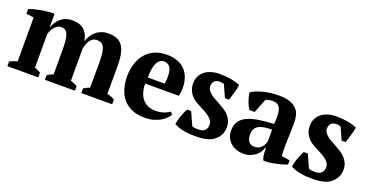

<svg xmlns="http://www.w3.org/2000/svg" viewBox="-31 -916 2616 1375"><g transform="rotate(20 1277.5 -228.5)"><path d="M539.1 0H310.5V-35.6Q319.8 -41 331.1 -47.1Q342.3 -53.2 356 -57.6V-239.7Q356 -281.2 353.3 -310.5Q350.6 -339.8 343.5 -358.6Q336.4 -377.4 323.7 -386.2Q311 -395 291.5 -395Q279.3 -395 267.6 -389.2Q255.9 -383.3 245.6 -372.3Q235.4 -361.3 227.1 -346.2Q218.8 -331.1 213.9 -313V-57.6Q225.6 -54.2 237.1 -48.6Q248.5 -43 259.8 -35.6V0H24.4V-35.6Q37.6 -42 51.5 -47.6Q65.4 -53.2 82 -57.6V-392.1L24.4 -398.9V-435.1Q42 -442.4 63 -447.8Q84 -453.1 105.2 -457Q126.5 -460.9 146.7 -463.6Q167 -466.3 183.1 -467.8H213.9V-364.7H214.8Q229.5 -407.7 263.7 -437.5Q298.3 -467.8 350.6 -467.8Q372.6 -467.8 393.6 -463.1Q414.6 -458.5 432.1 -446Q449.7 -433.6 462.6 -411.9Q475.6 -390.1 481 -355.5Q489.3 -380.4 502.7 -401.1Q516.1 -421.9 534.2 -436.8Q552.2 -451.7 575.2 -459.7Q598.1 -467.8 625.5 -467.8Q659.2 -467.8 685.3 -459Q711.4 -450.2 729.2 -428.2Q747.1 -406.2 756.3 -368.9Q765.6 -331.5 765.6 -273.9V-57.6Q795.9 -52.7 823.2 -35.6V0H587.9V-35.6Q608.9 -49.3 634.3 -57.6V-255.9Q634.3 -327.1 620.6 -360.8Q607.4 -395 563.5 -395Q533.7 -395 515.1 -370.1Q496.6 -345.2 487.8 -304.2V-57.6Q502.9 -53.2 515.4 -47.6Q527.8 -42 539.1 -35.6Z M1252.4 -76.7Q1242.7 -61 1227.1 -45.4Q1211.4 -29.8 1189.5 -17.3Q1167.5 -4.9 1138.4 3.2Q1109.4 11.2 1073.2 11.2Q1018.1 11.2 977.3 -5.9Q936.5 -22.9 909.2 -54.2Q881.8 -85.4 868.4 -129.6Q855 -173.8 855 -228Q855 -279.3 870.4 -325.4Q885.7 -371.6 913.6 -402.8Q971.2 -467.8 1071.8 -467.8Q1118.2 -467.8 1155.5 -453.6Q1192.9 -439.5 1217.8 -409.2Q1237.3 -385.7 1247.8 -353.3Q1258.3 -320.8 1258.3 -278.3Q1258.3 -248 1250.5 -220.2H994.6Q994.1 -202.6 996.6 -186Q999 -169.4 1003.4 -154.8Q1007.8 -140.1 1013.9 -128.2Q1020 -116.2 1026.9 -107.4Q1063.5 -62 1130.9 -62Q1160.2 -62 1187.3 -70.3Q1214.4 -78.6 1236.3 -94.7ZM1068.8 -415.5Q1050.3 -415.5 1036.6 -405.3Q1022.9 -395 1014.2 -375.7Q1005.4 -356.4 1001.2 -329.1Q997.1 -301.8 997.6 -267.6H1126Q1130.9 -298.3 1130.4 -325.2Q1129.9 -344.7 1126.7 -361.3Q1123.5 -377.9 1116.5 -389.9Q1109.4 -401.9 1097.7 -408.7Q1085.9 -415.5 1068.8 -415.5Z M1528.8 -99.6Q1528.8 -117.2 1519.8 -131.1Q1510.7 -145 1495.6 -157.2Q1480.5 -169.4 1460.4 -180.2Q1440.4 -190.9 1418.9 -201.7Q1397.5 -212.4 1378.7 -224.9Q1359.9 -237.3 1346.2 -253.9Q1332.5 -270.5 1324.5 -292Q1316.4 -313.5 1316.4 -342.3Q1316.4 -369.6 1327.4 -392.8Q1338.4 -416 1358.6 -432.6Q1378.9 -449.2 1408 -458.5Q1437 -467.8 1473.1 -467.8Q1522 -467.8 1560.3 -460.9Q1598.6 -454.1 1630.9 -440.4Q1627 -411.1 1616.2 -377.4Q1610.8 -360.8 1606.9 -345.9Q1603 -331.1 1597.7 -317.4H1566.9L1525.4 -410.2Q1520 -411.6 1516.4 -412.6Q1512.7 -413.6 1509 -414.3Q1505.4 -415 1500.7 -415.3Q1496.1 -415.5 1488.8 -415.5Q1475.1 -415.5 1465.6 -411.1Q1456.1 -406.7 1450 -399.4Q1443.8 -392.1 1441.2 -382.8Q1438.5 -373.5 1438.5 -363.8Q1438.5 -346.7 1447.5 -333.3Q1456.5 -319.8 1471.2 -308.3Q1485.8 -296.9 1504.6 -286.4Q1523.4 -275.9 1543.5 -265.1Q1564 -253.9 1583.3 -241.2Q1602.5 -228.5 1617.7 -212.4Q1632.8 -196.3 1642.1 -174.8Q1651.4 -153.3 1651.4 -124.5Q1651.4 -92.8 1637.2 -66.2Q1623 -39.6 1598.1 -21Q1584.5 -10.7 1567.4 -4.4Q1550.3 2 1532.2 5.4Q1514.2 8.8 1495.8 10Q1477.5 11.2 1461.4 11.2Q1439.5 11.2 1417 10Q1394.5 8.8 1371.1 3.9Q1348.1 -0.5 1331.3 -6.3Q1314.5 -12.2 1297.4 -20.5Q1298.3 -37.1 1302.7 -53.7Q1307.1 -70.3 1313.5 -87.4Q1319.8 -104.5 1326.2 -119.6Q1332.5 -134.8 1340.3 -147.9H1371.1L1416 -48.3Q1425.8 -44.4 1437.3 -42.7Q1448.7 -41 1459.5 -41Q1470.7 -41 1483.9 -43Q1497.1 -44.9 1507.8 -52.7Q1519 -60.5 1523.9 -73.2Q1528.8 -85.9 1528.8 -99.6Z M2088.9 -132.3Q2088.9 -112.3 2089.4 -97.7Q2089.8 -83 2091.3 -66.9L2154.3 -57.6V-25.4Q2142.6 -20 2124.3 -14.4Q2106 -8.8 2085.4 -4.2Q2064.9 0.5 2044.7 3.9Q2024.4 7.3 2009.3 8.8H1978Q1973.1 -2 1970.5 -12.2Q1967.8 -22.5 1966.8 -32.7Q1965.8 -43.5 1965.3 -56.2Q1964.8 -68.8 1964.4 -84H1960Q1955.6 -66.4 1944.6 -49.3Q1933.6 -32.2 1916.5 -18.8Q1899.4 -5.4 1876.5 2.9Q1853.5 11.2 1825.7 11.2Q1795.9 11.2 1770.8 2.2Q1745.6 -6.8 1727.1 -23.4Q1708.5 -40 1698 -63.5Q1687.5 -86.9 1687.5 -116.2Q1687.5 -156.7 1705.1 -183.8Q1722.7 -210.9 1757.3 -227.8Q1792 -244.6 1843 -252.9Q1894 -261.2 1961.4 -264.2Q1968.8 -342.8 1955.1 -378.9Q1941.9 -415.5 1895.5 -415.5Q1867.2 -415.5 1844.2 -406.2L1800.8 -297.4H1760.7Q1753.4 -308.1 1746.3 -322.3Q1739.3 -336.4 1733.6 -352.1Q1728 -367.7 1723.9 -384.3Q1719.7 -400.9 1717.8 -416.5Q1751.5 -439.5 1807.1 -453.6Q1862.8 -467.8 1923.3 -467.8Q1975.1 -467.8 2008.1 -456.3Q2041 -444.8 2060.1 -425.3Q2079.1 -405.8 2086.2 -379.2Q2093.3 -352.5 2093.3 -322.8Q2093.3 -294.9 2092.5 -270.5Q2091.8 -246.1 2091.1 -223.1Q2090.3 -200.2 2089.6 -178Q2088.9 -155.8 2088.9 -132.3ZM1883.3 -62Q1902.3 -62 1916 -69.1Q1929.7 -76.2 1939 -86.7Q1948.2 -97.2 1953.6 -108.9Q1959 -120.6 1961.4 -129.9V-221.2Q1888.7 -221.2 1856.7 -201.2Q1824.7 -181.2 1824.7 -135.3Q1824.7 -100.1 1839.8 -81.1Q1855 -62 1883.3 -62Z M2418 -99.6Q2418 -117.2 2408.9 -131.1Q2399.9 -145 2384.8 -157.2Q2369.6 -169.4 2349.6 -180.2Q2329.6 -190.9 2308.1 -201.7Q2286.6 -212.4 2267.8 -224.9Q2249 -237.3 2235.4 -253.9Q2221.7 -270.5 2213.6 -292Q2205.6 -313.5 2205.6 -342.3Q2205.6 -369.6 2216.6 -392.8Q2227.5 -416 2247.8 -432.6Q2268.1 -449.2 2297.1 -458.5Q2326.2 -467.8 2362.3 -467.8Q2411.1 -467.8 2449.5 -460.9Q2487.8 -454.1 2520 -440.4Q2516.1 -411.1 2505.4 -377.4Q2500 -360.8 2496.1 -345.9Q2492.2 -331.1 2486.8 -317.4H2456.1L2414.6 -410.2Q2409.2 -411.6 2405.5 -412.6Q2401.9 -413.6 2398.2 -414.3Q2394.5 -415 2389.9 -415.3Q2385.3 -415.5 2377.9 -415.5Q2364.3 -415.5 2354.7 -411.1Q2345.2 -406.7 2339.1 -399.4Q2333 -392.1 2330.3 -382.8Q2327.6 -373.5 2327.6 -363.8Q2327.6 -346.7 2336.7 -333.3Q2345.7 -319.8 2360.4 -308.3Q2375 -296.9 2393.8 -286.4Q2412.6 -275.9 2432.6 -265.1Q2453.1 -253.9 2472.4 -241.2Q2491.7 -228.5 2506.8 -212.4Q2522 -196.3 2531.2 -174.8Q2540.5 -153.3 2540.5 -124.5Q2540.5 -92.8 2526.4 -66.2Q2512.2 -39.6 2487.3 -21Q2473.6 -10.7 2456.5 -4.4Q2439.5 2 2421.4 5.4Q2403.3 8.8 2385 10Q2366.7 11.2 2350.6 11.2Q2328.6 11.2 2306.2 10Q2283.7 8.8 2260.3 3.9Q2237.3 -0.5 2220.5 -6.3Q2203.6 -12.2 2186.5 -20.5Q2187.5 -37.1 2191.9 -53.7Q2196.3 -70.3 2202.6 -87.4Q2209 -104.5 2215.3 -119.6Q2221.7 -134.8 2229.5 -147.9H2260.3L2305.2 -48.3Q2314.9 -44.4 2326.4 -42.7Q2337.9 -41 2348.6 -41Q2359.9 -41 2373 -43Q2386.2 -44.9 2397 -52.7Q2408.2 -60.5 2413.1 -73.2Q2418 -85.9 2418 -99.6Z"/></g></svg>

Font: PT Astra Serif
Style: Bold
Weight: 700
Designer: A.Korolkova, I. Chaeva
Foundry: ParaType Ltd
Version: Version 1.002